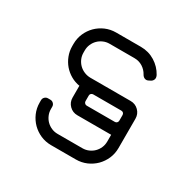

<svg xmlns="http://www.w3.org/2000/svg" viewBox="-119 -619 738 738"><g transform="rotate(30 250.0 -250.0)"><path d="M225 -212.5V-237.5C225 -241.2 226.2 -244.2 228.8 -246.5C231.2 -248.8 234.2 -250 237.5 -250H362.5C366.2 -250 369.2 -248.8 371.5 -246.5C373.8 -244.2 375 -241.2 375 -237.5V-212.5C375 -209.2 373.8 -206.2 371.5 -203.8C369.2 -201.2 366.2 -200 362.5 -200H237.5C234.2 -200 231.2 -201.2 228.8 -203.8C226.2 -206.2 225 -209.2 225 -212.5ZM175 -250V-200C175 -186 179.8 -174.2 189.5 -164.5C199.2 -154.8 211 -150 225 -150H375V-120C375 -110.3 373.2 -101.2 369.5 -92.8C365.8 -84.2 360.8 -76.8 354.5 -70.5C348.2 -64.2 340.8 -59.2 332.2 -55.5C323.8 -51.8 314.7 -50 305 -50H195C185.3 -50 176.2 -51.8 167.8 -55.5C159.2 -59.2 151.8 -64.2 145.5 -70.5C139.2 -76.8 134.2 -84.2 130.5 -92.8C126.8 -101.2 125 -110.3 125 -120V-130C125 -135.7 123.1 -140.4 119.2 -144.2C115.4 -148.1 110.7 -150 105 -150H95C89.3 -150 84.6 -148.1 80.8 -144.2C76.9 -140.4 75 -135.7 75 -130V-120C75 -103.3 78.2 -87.8 84.5 -73.2C90.8 -58.8 99.4 -46.1 110.2 -35.2C121.1 -24.4 133.8 -15.8 148.2 -9.5C162.8 -3.2 178.3 0 195 0H305C321.7 0 337.2 -3.2 351.8 -9.5C366.2 -15.8 378.9 -24.4 389.8 -35.2C400.6 -46.1 409.2 -58.8 415.5 -73.2C421.8 -87.8 425 -103.3 425 -120V-250C425 -264 420.2 -275.8 410.5 -285.5C400.8 -295.2 389 -300 375 -300H195C185.3 -300.3 176.2 -302.3 167.8 -306C159.2 -309.7 151.8 -314.7 145.5 -321C139.2 -327.3 134.2 -334.8 130.5 -343.2C126.8 -351.8 125 -360.8 125 -370.5V-380C125 -389.7 126.8 -398.8 130.5 -407.2C134.2 -415.8 139.2 -423.2 145.5 -429.5C151.8 -435.8 159.2 -440.8 167.8 -444.5C176.2 -448.2 185.3 -450 195 -450H305C318.7 -450 330.9 -446.6 341.8 -439.8C352.6 -432.9 361 -424 367 -413C370.3 -407 374.6 -403.1 379.8 -401.2C384.9 -399.4 390 -399.8 395 -402.5L404 -407C408.7 -409.7 411.9 -413.6 413.8 -418.8C415.6 -423.9 414.8 -429.8 411.5 -436.5C401.2 -455.5 386.6 -470.8 367.8 -482.5C348.9 -494.2 328 -500 305 -500H195C178.3 -500 162.8 -496.8 148.2 -490.5C133.8 -484.2 121.1 -475.6 110.2 -464.8C99.4 -453.9 90.8 -441.2 84.5 -426.8C78.2 -412.2 75 -396.7 75 -380V-370.5C75 -355.5 77.6 -341.3 82.8 -328C87.9 -314.7 95 -302.8 104 -292.2C113 -281.8 123.6 -273 135.8 -266C147.9 -259 161.2 -254.3 175.5 -252C175.2 -251.7 175 -251 175 -250Z"/></g></svg>

Font: lerotica
Style: Regular
Weight: 400
Designer: defharo
Foundry: deFharo
Version: Version 1.001 2011